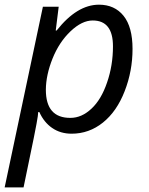

<svg xmlns="http://www.w3.org/2000/svg" viewBox="-41 -564 638 824"><path d="M356.9 -476.1Q310.5 -476.1 261.7 -429.7Q212.9 -383.3 184.6 -313Q156.2 -242.2 155.8 -178.7Q155.8 -57.6 261.2 -58.1Q309.6 -58.1 351.6 -97.7Q393.6 -136.7 418.5 -210Q443.8 -283.2 443.8 -365.2Q443.8 -476.1 356.9 -476.1ZM266.1 9.8Q218.8 9.8 183.1 -14.6Q147.5 -39.1 127.9 -83H123L121.1 -64.5Q117.2 -31.2 60.1 240.2H-21L143.1 -535.2H210.9L198.2 -433.1H202.1Q289.6 -543.9 383.8 -543.9Q450.7 -543.9 489.3 -496.1Q527.8 -448.2 527.8 -354Q527.8 -259.3 494.1 -172.9Q460.4 -85.9 400.9 -38.1Q341.3 9.8 266.1 9.8Z"/></svg>

Font: OpenSans-Italic
Style: Italic
Weight: 400
Italic angle: -12°
Foundry: Ascender Corporation
Version: Version 1.10